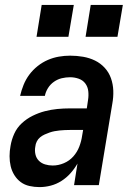

<svg xmlns="http://www.w3.org/2000/svg" viewBox="-20 -755 540 783"><path d="M141 8Q120 8 100 3.5Q80 -1 64.5 -12.5Q49 -24 38.5 -41Q28 -58 23.5 -77.5Q19 -97 19 -118Q19 -139 23 -160Q27 -185 38 -209.5Q49 -234 69 -252.5Q89 -271 113.5 -283Q138 -295 163 -301.5Q188 -308 213.5 -310.5Q239 -313 265 -313H334L339 -347Q342 -365 340 -383Q338 -401 328 -414.5Q318 -428 301 -434Q284 -440 266 -440Q249 -440 232 -436Q215 -432 200 -421.5Q185 -411 175.5 -395.5Q166 -380 163 -364H62Q67 -386 76 -408.5Q85 -431 99.5 -450.5Q114 -470 133.5 -485.5Q153 -501 175 -510.5Q197 -520 220 -524Q243 -528 266 -528Q293 -528 319 -523.5Q345 -519 367.5 -508Q390 -497 407 -478.5Q424 -460 432.5 -436Q441 -412 442 -385.5Q443 -359 438 -332L383 0H282L296 -88Q284 -67 267.5 -48.5Q251 -30 230.5 -17Q210 -4 187 2Q164 8 141 8ZM195 -80Q218 -80 240.5 -89.5Q263 -99 279 -117Q295 -135 303.5 -157.5Q312 -180 315 -202L319 -225H265Q254 -225 244 -224.5Q234 -224 223.5 -223Q213 -222 202.5 -220Q192 -218 182 -214.5Q172 -211 162 -206.5Q152 -202 143.5 -195Q135 -188 130 -178Q125 -168 124 -157Q121 -141 124.5 -125.5Q128 -110 138.5 -99.5Q149 -89 164 -84.5Q179 -80 195 -80ZM459 -605H329L350 -735H481ZM259 -605H129L150 -735H281Z"/></svg>

Font: Iosevka SS04 Semibold
Style: Italic
Weight: 600
Italic angle: -9°
Monospace: yes
Designer: Belleve Invis
Foundry: Belleve Invis
Version: Version 19.0.0; ttfautohint (v1.8.4)